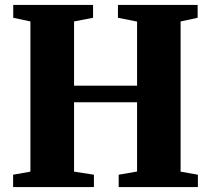

<svg xmlns="http://www.w3.org/2000/svg" viewBox="-20 -763 860 783"><path d="M104 -63V-675.5L34 -690.5V-743H359.5V-690.5L282 -675.5V-413.5H539V-675L461 -690.5V-743H786V-690.5L716.5 -675.5V-63L787 -50.5V0H464V-50.5L539 -63.5V-346H282V-63L363 -50.5V0H33.5V-50.5Z"/></svg>

Font: Merriweather 60pt Black
Style: Regular
Weight: 900
Version: Version 2.100